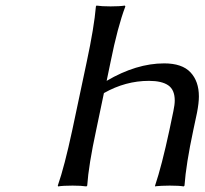

<svg xmlns="http://www.w3.org/2000/svg" viewBox="-20 -668 736 691"><path d="M292 -444.8Q318.8 -569.8 325.2 -645L327.1 -647.9Q345.7 -645 377.9 -645Q411.1 -645 429.2 -647.9L431.2 -645Q403.3 -571.3 377.9 -444.8L363.8 -377Q470.7 -439.9 570.8 -439.9Q635.3 -439.9 665.5 -407.7Q695.8 -375.5 695.8 -320.8Q695.8 -297.4 689 -262.2L675.8 -200.2Q649.4 -76.7 644 0L641.1 2.9Q625 0 590.8 0Q575.2 0 562 0.7Q548.8 1.5 543.5 2L538.1 2.9V0Q562 -70.8 589.8 -200.2L604 -268.1Q608.9 -291.5 608.9 -306.2Q608.9 -344.7 585.7 -360.8Q562.5 -377 516.1 -377Q431.6 -377 354 -333L326.2 -200.2Q298.8 -73.2 293.9 0L291 2.9Q272.5 0 241.2 0Q207 0 189 2.9L188 0Q211.9 -68.4 240.2 -200.2Z"/></svg>

Font: Linear Smooth
Style: Italic
Weight: 400
Designer: Philipp H. Poll, Flanker
Foundry: Philipp H. Poll, reworked by Flanker
Version: Version 1.061 | FøM Fix